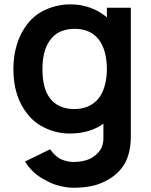

<svg xmlns="http://www.w3.org/2000/svg" viewBox="-20 -598 694 882"><path d="M581 -562.5V27Q581 98 557.2 145.2Q533.5 192.5 482.5 224Q442.5 248 403 256.2Q363.5 264.5 317.5 264.5Q285.5 264.5 248.5 254.5Q230.5 249.5 215 243Q199.5 236.5 186.5 228Q158 214.5 134.2 192.2Q110.5 170 95 144L210.5 87.5Q215.5 95.5 222.2 103.2Q229 111 238.5 119Q253 132.5 275.5 139.2Q298 146 318.5 146Q347 146 373 138.8Q399 131.5 416.5 116.5Q438.5 99 447.5 78.2Q456.5 57.5 455 25V-30Q393 15.5 300 15.5Q244.5 15.5 192 -8Q140 -31 106.5 -74Q41.5 -154 41.5 -281Q41.5 -341 57.5 -393.8Q73.5 -446.5 106.5 -488.5Q140 -532 193 -555Q245.5 -578 305 -578Q351.5 -578 394.5 -562.5Q437.5 -547 471 -518.5V-562.5ZM430 -142.5Q450 -165.5 460.5 -202.2Q471 -239 471 -281Q471 -323.5 461 -359.5Q451 -395.5 430 -421Q391.5 -465.5 324 -465.5Q245 -465.5 208.5 -411.5Q175 -364.5 175 -281Q175 -195 206.5 -151Q225 -124 254.5 -110.5Q284 -97 320 -97Q390.5 -97 430 -142.5Z"/></svg>

Font: Russisch Sans
Style: Bold
Weight: 700
Designer: Michael Sharanda (font) & Cristiano Sobral (main changes)
Foundry: Michael Sharanda
Version: Version 2.00;September 8, 2020;FontCreator 13.0.0.2681 64-bi